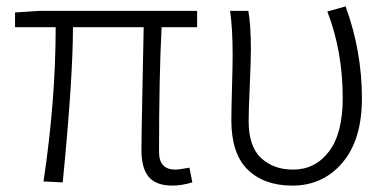

<svg xmlns="http://www.w3.org/2000/svg" viewBox="-20 -567 1217 600"><path d="M519 13Q468 13 445 -14Q422 -41 422 -98Q422 -135 425 -283.5Q428 -432 429 -482H208Q208 -323 176 3L116 0Q154 -254 154 -482H27V-528L102 -533H596V-482H485Q477 -329 477 -92Q477 -37 528 -37Q539 -37 572 -43L581 3Q547 13 519 13Z M894 13Q805 13 754 -37Q703 -87 703 -191Q703 -225 705 -293Q707 -361 707 -395Q707 -479 699 -533H756Q764 -490 764 -412Q764 -378 760.5 -299Q757 -220 757 -189Q757 -109 796 -73Q835 -37 896 -37Q965 -37 1008 -93.5Q1051 -150 1051 -260Q1051 -407 1003 -531L1060 -547Q1111 -407 1111 -260Q1111 -130 1050 -58.5Q989 13 894 13Z"/></svg>

Font: Noto Sans Korean Light
Style: Regular
Weight: 300
Designer: Ryoko NISHIZUKA  (kana & ideographs); Paul D. Hunt (Latin, Greek & Cyrillic); Wenlong ZHANG  (bopomofo); Sandoll Communi
Foundry: Adobe Systems Incorporated
Version: Version 1.000;PS 1;hotconv 1.0.78;makeotf.lib2.5.61930